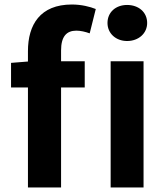

<svg xmlns="http://www.w3.org/2000/svg" viewBox="-20 -832 736 852"><path d="M104 -559 29 -553V-444H104V0H251V-444H356V-560H251V-608C251 -670 275 -696 319 -696C337 -696 359 -691 378 -684L405 -792C380 -802 342 -812 299 -812C158 -812 104 -722 104 -605ZM544 -650C595 -650 633 -684 633 -730C633 -778 595 -810 544 -810C494 -810 457 -778 457 -730C457 -684 494 -650 544 -650ZM471 0H617V-560H471Z"/></svg>

Font: Noto Sans Mono CJK JP Bold
Style: Regular
Weight: 700
Designer: Ryoko NISHIZUKA (kana & ideographs); Paul D. Hunt (Latin, Greek & Cyrillic); Wenlong ZHANG (bopomofo); Sandoll Communica
Foundry: Adobe Systems Incorporated
Version: Version 1.004;PS 1.004;hotconv 1.0.82;makeotf.lib2.5.63406